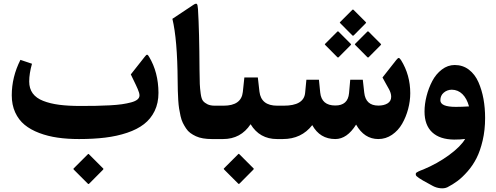

<svg xmlns="http://www.w3.org/2000/svg" viewBox="-20 -751 2679 1037"><path d="M461.4 83 536.6 158.2Q539.1 160.2 539.1 161.4Q539.1 162.6 536.1 166L461.9 240.7Q458 245.1 454.1 240.7L380.4 167Q376.5 163.1 376.2 161.9Q376 160.6 378.9 157.7L453.6 83Q455.1 81.5 456.1 80.8Q457 80.1 458 80.3Q459 80.6 459.5 81.1Q460 81.5 461.4 83ZM406.7 0Q344.2 0 291.5 -7.6Q238.8 -15.1 192.1 -32.7Q145.5 -50.3 113 -76.9Q80.6 -103.5 62 -144Q43.5 -184.6 43.5 -236.3Q43.5 -335 90.3 -427.7L152.8 -406.7Q137.7 -353.5 137.7 -311Q137.7 -272.9 156.7 -246.8Q175.8 -220.7 213.4 -206.1Q251 -191.4 299.6 -185.1Q348.1 -178.7 414.6 -178.7Q461.9 -178.7 497.6 -179.4Q533.2 -180.2 572.3 -182.1Q611.3 -184.1 638.2 -188Q665 -191.9 688 -198Q710.9 -204.1 722.2 -213.6Q733.4 -223.1 733.4 -235.4Q733.4 -241.7 731.2 -250Q729 -258.3 723.9 -270Q718.8 -281.7 714.1 -291.7Q709.5 -301.8 700.7 -319.6Q691.9 -337.4 686.5 -349.1L761.2 -443.8Q766.1 -449.7 768.6 -452.4Q771 -455.1 773.9 -455.3Q776.9 -455.6 779.3 -452.9Q781.7 -450.2 785.2 -444.3Q835.4 -360.8 835.9 -249.5Q835.9 -194.3 815.2 -151.6Q794.4 -108.9 757.8 -80.6Q721.2 -52.2 666.7 -33.9Q612.3 -15.6 548.6 -7.8Q484.9 0 406.7 0Z M1057.6 -374Q1058.1 -321.3 1059.1 -297.6Q1060.1 -273.9 1064 -245.1Q1067.9 -216.3 1076.7 -205.8Q1085.4 -195.3 1100.8 -187.7Q1116.2 -180.2 1140.6 -180.2H1150.4Q1162.6 -180.2 1162.6 -115.7V-69.3Q1162.6 0 1150.4 0H1124Q1098.1 0 1076.7 -3.7Q1055.2 -7.3 1038.3 -15.1Q1021.5 -22.9 1008.1 -32.7Q994.6 -42.5 984.6 -57.9Q974.6 -73.2 967.3 -87.9Q960 -102.5 955.1 -124.3Q950.2 -146 947.3 -165Q944.3 -184.1 942.6 -211.4Q940.9 -238.8 940.4 -261Q939.9 -283.2 939.5 -315.4Q938 -537.6 911.1 -649.4L1022 -723.1Q1037.6 -733.9 1042.7 -730Q1047.9 -726.1 1049.3 -702.1Q1056.6 -584.5 1057.6 -374Z M1145.5 0Q1118.7 0 1118.7 -75.2V-109.4Q1118.7 -180.2 1145.5 -180.2H1187.5Q1283.7 -180.2 1291.5 -254.4L1299.8 -332.5H1372.6L1381.3 -255.9Q1390.6 -180.2 1477.1 -180.2H1486.3Q1498.5 -180.2 1498.5 -115.7V-69.3Q1498.5 0 1486.3 0H1476.1Q1382.3 0 1333.5 -80.1Q1280.3 0 1185.1 0ZM1273.4 82.5 1348.6 157.7Q1351.1 159.7 1351.1 160.9Q1351.1 162.1 1348.1 165.5L1273.9 240.2Q1270 244.6 1266.1 240.2L1192.4 166.5Q1188.5 162.6 1188.2 161.4Q1188 160.2 1190.9 157.2L1265.6 82.5Q1267.1 81.1 1268.1 80.3Q1269 79.6 1270 79.8Q1271 80.1 1271.5 80.6Q1272 81.1 1273.4 82.5Z M1809.1 -579.6 1874 -514.6Q1876.5 -512.2 1876.5 -511.5Q1876.5 -510.7 1873.5 -506.8L1809.6 -442.4Q1805.7 -438.5 1801.8 -442.4L1738.3 -506.3Q1734.4 -510.3 1734.1 -511.2Q1733.9 -512.2 1736.8 -515.1L1801.3 -579.6Q1805.2 -583.5 1809.1 -579.6ZM1890.1 -697.3 1955.1 -632.3Q1957.5 -629.9 1957.5 -629.2Q1957.5 -628.4 1954.6 -624.5L1890.6 -560.1Q1886.7 -556.2 1882.8 -560.1L1819.3 -624Q1815.4 -627.9 1815.2 -628.9Q1814.9 -629.9 1817.9 -632.8L1882.3 -697.3Q1886.2 -701.2 1890.1 -697.3ZM1971.2 -579.6 2036.1 -514.6Q2038.6 -512.2 2038.6 -511.5Q2038.6 -510.7 2035.6 -506.8L1971.7 -442.4Q1967.8 -438.5 1963.9 -442.4L1900.4 -506.3Q1896.5 -510.3 1896.2 -511.2Q1896 -512.2 1898.9 -515.1L1963.4 -579.6Q1967.3 -583.5 1971.2 -579.6ZM2023.4 -180.7Q2053.7 -180.7 2073.2 -192.6Q2092.8 -204.6 2092.8 -228.5Q2092.8 -238.8 2089.4 -249.5Q2085.9 -260.3 2081.3 -268.6Q2076.7 -276.9 2065.7 -296.4Q2054.7 -315.9 2045.9 -332.5L2120.1 -426.8Q2128.9 -438 2133.5 -438Q2138.2 -438 2146 -426.3Q2195.8 -346.2 2195.8 -247.6Q2195.8 -205.1 2184.3 -162.1Q2172.9 -119.1 2151.9 -82.5Q2130.9 -45.9 2097.2 -22.9Q2063.5 0 2023.4 0Q1947.3 0 1903.3 -78.1Q1854.5 0 1791 0Q1708 0 1666.5 -75.2Q1607.9 0 1507.8 0H1481.4Q1454.6 0 1454.6 -75.2V-109.4Q1454.6 -180.2 1481.4 -180.2H1512.2Q1620.6 -180.2 1627.9 -248.5L1634.8 -320.3H1702.6L1709.5 -251Q1716.8 -181.2 1791 -181.2Q1858.9 -181.2 1865.2 -247.6L1871.6 -320.3H1939.5L1947.3 -250.5Q1955.1 -180.7 2023.4 -180.7Z M2492.2 -0.5Q2467.3 2.9 2432.6 2.9Q2355 2 2314 -36.6Q2272.9 -75.2 2272.9 -148.4Q2272.9 -189 2283.9 -232.2Q2294.9 -275.4 2314.7 -313.2Q2334.5 -351.1 2366.5 -375.5Q2398.4 -399.9 2436 -399.9Q2479.5 -399.9 2512.5 -374.8Q2545.4 -349.6 2564 -307.4Q2582.5 -265.1 2591.3 -216.6Q2600.1 -168 2600.1 -113.8Q2600.1 -48.8 2586.9 7.6Q2573.7 64 2553.7 103.3Q2533.7 142.6 2505.4 174.8Q2477.1 207 2451.2 226.3Q2425.3 245.6 2396.5 260.3Q2379.9 268.1 2357.9 265.6Q2335.9 263.2 2317.9 253.4L2264.6 224.1Q2252 216.8 2243.4 210.9Q2234.9 205.1 2230.2 200.7Q2225.6 196.3 2225.6 191.9Q2225.6 187.5 2226.1 185.1Q2226.6 182.6 2232.7 179.2Q2238.8 175.8 2241.5 174.3Q2244.1 172.9 2253.4 169.2Q2262.7 165.5 2265.6 164.6Q2342.3 132.8 2405.8 86.2Q2469.2 39.6 2492.2 -0.5ZM2358.4 -209.5Q2358.4 -173.8 2441.9 -173.8Q2474.1 -173.8 2513.2 -176.3Q2501.5 -219.2 2477.5 -242.7Q2453.6 -266.1 2419.9 -266.6Q2395 -266.1 2376.7 -250.5Q2358.4 -234.9 2358.4 -209.5Z"/></svg>

Font: Sahel FD-WOL
Style: Bold-FD-WOL
Weight: 700
Foundry: Saber Rastikerdar (saber.rastikerdar@gmail.com)
Version: Version 2.0.2